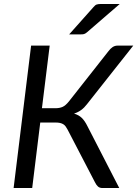

<svg xmlns="http://www.w3.org/2000/svg" viewBox="-20 -946 690 966"><path d="M48.5 0ZM191 -401.5H259Q279.5 -401.5 294.8 -408.2Q310 -415 326.5 -435.5L526.5 -689.5Q535 -701 546.2 -708.8Q557.5 -716.5 571.5 -716.5H650.5L417 -421Q391 -386.5 352.5 -374.5Q376.5 -367.5 391.8 -352.5Q407 -337.5 420 -311L580 0H495.5Q481.5 0 473 -7.5Q464.5 -15 457.5 -29.5L320 -294Q315 -303.5 309.8 -310.5Q304.5 -317.5 297.5 -321.5Q290.5 -325.5 281.5 -327.5Q272.5 -329.5 260.5 -329.5H182.5L142 0H48.5L136.5 -716.5H230ZM582.5 -926 417 -783Q408.5 -776 402.2 -774.5Q396 -773 386 -773H328L450 -910Q459 -921 467 -923.5Q475 -926 490 -926Z"/></svg>

Font: Lato
Style: Italic
Weight: 400
Italic angle: -7°
Designer: Lukasz Dziedzic
Foundry: tyPoland Lukasz Dziedzic
Version: Version 2.007; 2014-02-27